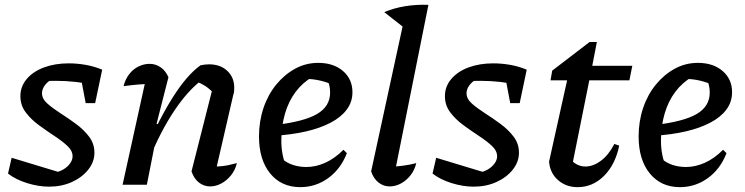

<svg xmlns="http://www.w3.org/2000/svg" viewBox="-20 -761 3069 791"><path d="M13 -46 28 -111 236 -48 204 -50Q224 -53 241 -63Q258 -73 268.5 -87.5Q279 -102 279 -117Q279 -140 257.5 -160Q236 -180 204 -201Q172 -222 140 -245.5Q108 -269 86 -298Q64 -327 64 -365Q64 -405 90.5 -436Q117 -467 162 -483.5Q207 -500 263 -500Q297 -500 332 -494Q367 -488 401 -474L371 -410Q332 -419 292 -423.5Q252 -428 210 -428Q192 -428 174.5 -427.5Q157 -427 139 -425L192 -433Q175 -424 164 -408.5Q153 -393 153 -377Q153 -354 175 -334.5Q197 -315 229 -294.5Q261 -274 293 -250.5Q325 -227 347 -198Q369 -169 369 -132Q369 -94 343.5 -62Q318 -30 276 -11Q234 8 182 8Q139 8 92 -6.5Q45 -21 13 -46ZM333 -336 307 -474H401L372 -336Z M769 -55 856 -398 862 -376Q842 -396 826 -406.5Q810 -417 787 -426L810 -430Q753 -387 697.5 -304Q642 -221 595 -106L583 -146Q608 -207 636 -261.5Q664 -316 692.5 -361Q721 -406 749.5 -439Q778 -472 806 -492Q816 -494 824.5 -495Q833 -496 841 -496Q888 -496 916.5 -469Q945 -442 945 -400Q945 -393 944.5 -385.5Q944 -378 941 -370L873 -75Q899 -76 918 -80Q937 -84 956 -89Q949 -60 931.5 -38.5Q914 -17 891.5 -5Q869 7 846 7Q820 7 799.5 -9Q779 -25 769 -55ZM485 0 587 -463 602 -416Q576 -415 551.5 -413Q527 -411 489 -406Q496 -434 512 -455Q528 -476 550.5 -487Q573 -498 596 -498Q621 -498 641.5 -484Q662 -470 674 -443L625 -251L634 -248L585 0Z M1217 10Q1139 10 1093 -46.5Q1047 -103 1047 -199Q1047 -261 1065.5 -316Q1084 -371 1118 -412.5Q1152 -454 1196 -478Q1240 -502 1291 -502Q1354 -502 1393 -468.5Q1432 -435 1432 -381Q1432 -341 1408.5 -309.5Q1385 -278 1342 -255.5Q1299 -233 1240.5 -219.5Q1182 -206 1113 -202V-246Q1233 -260 1286.5 -291.5Q1340 -323 1340 -380Q1340 -410 1327 -437L1358 -409Q1329 -422 1299 -429Q1269 -436 1236 -436L1267 -444Q1227 -421 1198 -382.5Q1169 -344 1154 -292.5Q1139 -241 1139 -180Q1139 -152 1144.5 -123.5Q1150 -95 1162 -69L1143 -106Q1163 -89 1188.5 -81Q1214 -73 1242 -73Q1281 -73 1320 -90.5Q1359 -108 1395 -144L1409 -130Q1384 -65 1332.5 -27.5Q1281 10 1217 10Z M1647 -645 1563 -711Q1603 -728 1649.5 -735.5Q1696 -743 1745 -741ZM1602 -28 1581 -73Q1613 -75 1641 -78.5Q1669 -82 1695 -89Q1688 -60 1671 -38.5Q1654 -17 1631.5 -5Q1609 7 1585 7Q1560 7 1539.5 -9Q1519 -25 1509 -55L1652 -714L1745 -741Z M1762 -46 1777 -111 1985 -48 1953 -50Q1973 -53 1990 -63Q2007 -73 2017.5 -87.5Q2028 -102 2028 -117Q2028 -140 2006.5 -160Q1985 -180 1953 -201Q1921 -222 1889 -245.5Q1857 -269 1835 -298Q1813 -327 1813 -365Q1813 -405 1839.5 -436Q1866 -467 1911 -483.5Q1956 -500 2012 -500Q2046 -500 2081 -494Q2116 -488 2150 -474L2120 -410Q2081 -419 2041 -423.5Q2001 -428 1959 -428Q1941 -428 1923.5 -427.5Q1906 -427 1888 -425L1941 -433Q1924 -424 1913 -408.5Q1902 -393 1902 -377Q1902 -354 1924 -334.5Q1946 -315 1978 -294.5Q2010 -274 2042 -250.5Q2074 -227 2096 -198Q2118 -169 2118 -132Q2118 -94 2092.5 -62Q2067 -30 2025 -11Q1983 8 1931 8Q1888 8 1841 -6.5Q1794 -21 1762 -46ZM2082 -336 2056 -474H2150L2121 -336Z M2360 10Q2312 10 2279 -19Q2246 -48 2242 -95L2321 -451H2412L2333 -58L2329 -106Q2356 -75 2392 -75Q2424 -75 2456 -99Q2488 -123 2511 -168L2531 -161Q2515 -83 2468.5 -36.5Q2422 10 2360 10ZM2248 -430 2255 -470 2409 -588H2439L2420 -490H2585L2573 -430Z M2781 10Q2703 10 2657 -46.5Q2611 -103 2611 -199Q2611 -261 2629.5 -316Q2648 -371 2682 -412.5Q2716 -454 2760 -478Q2804 -502 2855 -502Q2918 -502 2957 -468.5Q2996 -435 2996 -381Q2996 -341 2972.5 -309.5Q2949 -278 2906 -255.5Q2863 -233 2804.5 -219.5Q2746 -206 2677 -202V-246Q2797 -260 2850.5 -291.5Q2904 -323 2904 -380Q2904 -410 2891 -437L2922 -409Q2893 -422 2863 -429Q2833 -436 2800 -436L2831 -444Q2791 -421 2762 -382.5Q2733 -344 2718 -292.5Q2703 -241 2703 -180Q2703 -152 2708.5 -123.5Q2714 -95 2726 -69L2707 -106Q2727 -89 2752.5 -81Q2778 -73 2806 -73Q2845 -73 2884 -90.5Q2923 -108 2959 -144L2973 -130Q2948 -65 2896.5 -27.5Q2845 10 2781 10Z"/></svg>

Font: Piazzolla Thin SemiBold
Style: Italic
Weight: 600
Italic angle: -11.3°
Version: Version 2.005